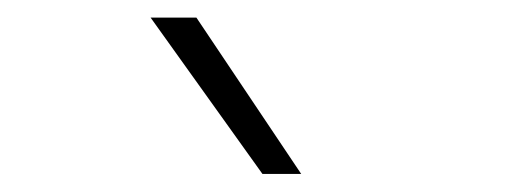

<svg xmlns="http://www.w3.org/2000/svg" viewBox="-20 -828 593 218"><path d="M278 -630.5 151 -808H203L322 -630.5Z"/></svg>

Font: Encode Sans Semi Expanded ExtraLight
Style: Regular
Weight: 200
Width: 6
Designer: Multiple Designers
Foundry: Impallari Type
Version: Version 3.000; ttfautohint (v1.8.3) -l 8 -r 50 -G 200 -x 14 